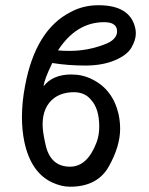

<svg xmlns="http://www.w3.org/2000/svg" viewBox="-20 -706 570 735"><path d="M248 -67.9Q314.9 -67.9 350.1 -162.1Q359.9 -189 359.9 -221.2Q359.9 -289.1 329.1 -323.2Q305.2 -353 263.2 -353Q219.2 -353 189 -332Q143.1 -298.8 143.1 -229Q143.1 -202.1 153.8 -154.8Q171.9 -67.9 248 -67.9ZM246.1 -511.2Q314.9 -511.2 377.9 -535.2Q428.2 -553.2 428.2 -585.9Q428.2 -621.1 378.9 -621.1Q272 -621.1 202.1 -513.2Q214.8 -511.2 246.1 -511.2ZM248 8.8Q214.8 8.8 179.2 -7.8Q98.1 -45.9 73.2 -163.1Q64 -208 64 -257.8Q64 -315.9 76.2 -378.9Q116.2 -590.8 249 -659.2Q297.9 -686 356.9 -686Q479 -686 498 -597.2Q500 -587.9 500 -578.1Q500 -553.2 483.4 -524.2Q466.8 -495.1 419.4 -475.1Q372.1 -455.1 306.2 -455.1Q240.2 -455.1 180.2 -464.8Q148.9 -400.9 147 -376Q182.1 -420.9 252.9 -420.9Q295.9 -420.9 332 -402.8Q412.1 -363.8 434.1 -268.1Q439.9 -240.2 439.9 -212.9Q439.9 -146 396.5 -68.6Q353 8.8 248 8.8Z"/></svg>

Font: LXGW WenKai Screen
Style: Regular
Weight: 400
Designer: LXGW / Fontworks Inc.
Foundry: LXGW / Fontworks Inc.
Version: Version 1.510;January 18,2025